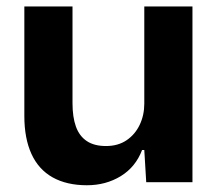

<svg xmlns="http://www.w3.org/2000/svg" viewBox="-20 -556 670 586"><path d="M245.4 9.4Q183.7 9.4 140.7 -14.6Q97.7 -38.7 76 -86.2Q54.3 -133.7 54.3 -201.9V-536.3H201.3V-241Q201.3 -198.7 211.7 -169.7Q222.1 -140.7 244.8 -125.5Q267.4 -110.3 303.4 -110.3Q340.3 -110.3 366.4 -128Q392.4 -145.7 406.4 -175.1Q420.4 -204.6 420.4 -239.7V-536.3H567.4V0H426.3L420.4 -98.1H413.6Q394 -46.3 348.6 -18.4Q303.1 9.4 245.4 9.4Z"/></svg>

Font: Mona Sans ExtraLight
Style: Regular
Weight: 200
Designer: Deni Anggara
Foundry: GitHub
Version: Version 2.000